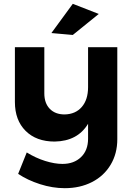

<svg xmlns="http://www.w3.org/2000/svg" viewBox="-20 -785 701 1005"><path d="M361 -765 497 -712 361 -602 249 -612ZM594 -538V-56Q594 19 559 77.5Q524 136 461.5 168Q399 200 319 200Q255 200 189.5 179Q124 158 75 125L120 13Q167 42 216.5 57.5Q266 73 307 73Q367 73 404 37.5Q441 2 441 -59V-137Q386 -46 266 -44Q170 -44 114 -100Q58 -156 58 -251V-538H212V-296Q212 -245 240.5 -215.5Q269 -186 318 -186Q375 -187 408 -225Q441 -263 441 -329V-538Z"/></svg>

Font: TypoPRO Montserrat Alternates
Style: Regular
Weight: 600
Designer: Julieta Ulanovsky
Foundry: Julieta Ulanovsky
Version: Version 6.001